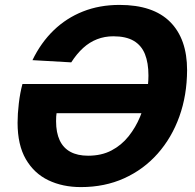

<svg xmlns="http://www.w3.org/2000/svg" viewBox="-20 -746 796 782"><path d="M581.8 -285H210.4Q209.4 -279.8 208.9 -271.3Q208.4 -262.8 208.4 -252Q208.4 -206.2 223 -174.8Q237.6 -143.4 266.7 -127.6Q295.8 -111.8 338.8 -111.8Q393.4 -111.8 434.1 -133.2Q474.8 -154.6 503.6 -190.7Q532.4 -226.8 550.3 -270Q568.2 -313.2 576.4 -357Q584.6 -400.8 584.6 -438.4Q584.6 -490 570.4 -525.5Q556.2 -561 524.8 -579.6Q493.4 -598.2 441.6 -598.2Q406.4 -598.2 375.6 -586.3Q344.8 -574.4 318.7 -550.7Q292.6 -527 270.2 -492L112.2 -501Q146.6 -572.2 198.4 -622.3Q250.2 -672.4 317.7 -699.2Q385.2 -726 466.8 -726Q603.8 -726 672.9 -656.8Q742 -587.6 742 -460.2Q741.6 -358 710.5 -271.4Q679.4 -184.8 622.1 -120.2Q564.8 -55.6 485.6 -19.8Q406.4 16 309.4 16Q235 16 176.9 -11.9Q118.8 -39.8 85.2 -97.7Q51.6 -155.6 51.6 -246Q51.6 -282.2 56.7 -325.4Q61.8 -368.6 71.4 -403.8H612.4Z"/></svg>

Font: Geist
Style: Italic
Weight: 400
Italic angle: -12°
Designer: Basement.studio, Andrés Briganti, Mateo Zaragoza
Foundry: Basement.studio, Vercel, Andrés Briganti, Guido Ferreyra, Mateo Zaragoza
Version: Version 1.500